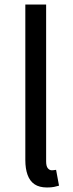

<svg xmlns="http://www.w3.org/2000/svg" viewBox="-20 -816 324 849"><path d="M188 13Q154 13 133 -1Q112 -15 102 -42.5Q92 -70 92 -108V-796H184V-102Q184 -81 191.5 -72Q199 -63 209 -63Q213 -63 217 -63.5Q221 -64 228 -65L241 5Q231 8 219 10.5Q207 13 188 13Z"/></svg>

Font: Noto Sans HK
Style: Regular
Weight: 400
Designer: Ryoko NISHIZUKA 西塚涼子 (kana, bopomofo & ideographs); Paul D. Hunt (Latin, Greek & Cyrillic); Sandoll Communications 산돌커뮤니
Foundry: Adobe
Version: Version 2.004-H2;hotconv 1.0.118;makeotfexe 2.5.65603